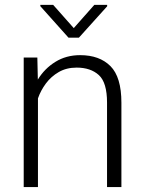

<svg xmlns="http://www.w3.org/2000/svg" viewBox="-20 -763 590 783"><path d="M292.5 -487.3Q251 -487.3 219.7 -469.2Q188.5 -451.2 167.2 -422.6Q146 -394 134.8 -361.8V0H76.7V-528.3H132.3L134.3 -438.5Q161.6 -483.4 205.8 -510.7Q250 -538.1 306.6 -538.1Q385.7 -538.1 430.4 -493.4Q475.1 -448.7 475.1 -344.2V0H416.5V-344.7Q416.5 -426.3 383.1 -456.8Q349.6 -487.3 292.5 -487.3ZM196.8 -743.2 280.8 -648.4 364.7 -743.2H417V-737.3L301.8 -609.4H259.3L144.5 -737.8V-743.2Z"/></svg>

Font: Vazirmatn RD FD ExtraLight
Style: Regular
Weight: 200
Designer: Saber Rastikerdar
Foundry: Saber Rastikerdar
Version: Version 33.003